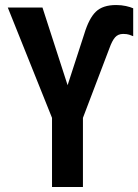

<svg xmlns="http://www.w3.org/2000/svg" viewBox="-20 -744 550 764"><path d="M187 0V-275L11 -714H149L249 -405L315 -608Q334 -671 361.5 -697.5Q389 -724 442 -724Q463 -724 481 -720Q499 -716 510 -711V-600Q503 -603 494 -606Q485 -609 470 -609Q450 -609 438 -595.5Q426 -582 415 -551L310 -275V0Z"/></svg>

Font: Noto Sans Mono ExtraCondensed
Style: Bold
Weight: 700
Width: 2
Designer: Monotype Design Team
Foundry: Monotype Imaging Inc.
Version: Version 2.014